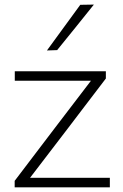

<svg xmlns="http://www.w3.org/2000/svg" viewBox="-20 -798 526 818"><path d="M42.5 0V-27.5Q87.5 -87 131 -144Q174.5 -200.5 212 -250.5L367.5 -454H43V-494.5H431V-463.5Q410.5 -436.5 383.2 -400.8Q356 -365 326.5 -326.5Q297 -288 271 -253.5L108 -40.5H448V0ZM180 -583Q215.5 -632 251.5 -681Q287 -729.5 322 -777.5L380 -778.5Q340.5 -729 301.5 -680.8Q262.5 -632.5 223.5 -584.5Z"/></svg>

Font: Heraclito ExtraLight
Style: Regular
Weight: 200
Designer: Kostas Bartsokas (font) & Cristiano Sobral (main changes)
Foundry: Kostas Bartsokas (font) & Cristiano Sobral (main changes)
Version: Version 1.00;July 8, 2020;FontCreator 13.0.0.2655 64-bit